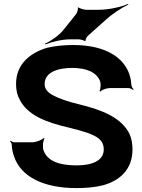

<svg xmlns="http://www.w3.org/2000/svg" viewBox="-20 -951 727 981"><path d="M371 -106C283 -106 221 -128 202 -184C197 -199 199 -233 208 -243L202 -245C194 -235 162 -224 144 -224H53C47 -224 37 -229 34 -232L31 -229C35 -226 40 -218 40 -212C41 -190 45 -170 52 -151C87 -49 200 10 371 10C420 10 465 6 505 -4C590 -27 657 -83 657 -188C657 -217 652 -243 642 -266C601 -350 503 -389 384 -418C326 -432 283 -447 253 -463C223 -478 208 -498 208 -521C208 -581 272 -604 350 -604C422 -604 476 -581 492 -534C496 -522 494 -494 488 -485L492 -483C500 -492 525 -501 541 -501H636C644 -501 656 -495 660 -491L663 -494C658 -498 652 -509 651 -518C650 -543 644 -567 634 -589C596 -670 502 -721 353 -721C304 -721 261 -716 221 -707C137 -682 62 -626 62 -522C62 -491 68 -464 81 -441C121 -364 209 -327 336 -298C372 -289 401 -281 425 -273C473 -255 510 -238 510 -187C510 -128 447 -106 371 -106ZM368 -878 304 -798C282 -770 238 -740 210 -728L212 -724C240 -736 296 -750 338 -750H382C390 -750 410 -745 412 -741L417 -742C415 -747 423 -762 428 -767L514 -844C551 -879 604 -913 636 -928L634 -931C602 -917 541 -901 483 -901H421C411 -901 386 -908 381 -913L377 -912C381 -906 374 -885 368 -878Z"/></svg>

Font: Asimov
Style: EdgeWide
Weight: 500
Designer: Google
Version: Version 2.000980: 2014